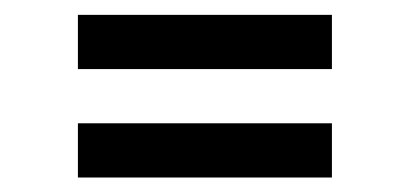

<svg xmlns="http://www.w3.org/2000/svg" viewBox="-20 -464 558 261"><path d="M85.9 -370.1V-443.8H431.2V-370.1ZM85.9 -222.7V-296.4H431.2V-222.7Z"/></svg>

Font: Voltaire
Style: Regular
Weight: 400
Designer: Yvonne Schüttler, Eben Sorkin, Emma Marichal
Foundry: Sorkin Type Co.
Version: Version 1.010; ttfautohint (v1.8.4.7-5d5b)